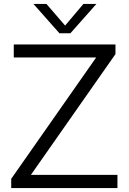

<svg xmlns="http://www.w3.org/2000/svg" viewBox="-20 -956 654 976"><path d="M567 -730V-681L137 -67H577V0H37V-47L469 -664H50V-730ZM150 -936H216L311 -826L404 -936H470L338 -787H282Z"/></svg>

Font: Nacelle Light
Style: Regular
Weight: 300
Designer: Sora Sagano
Foundry: Sora Sagano
Version: Version 1.000;FEAKit 1.0